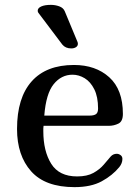

<svg xmlns="http://www.w3.org/2000/svg" viewBox="-20 -769 565 789"><path d="M435 -126Q445 -137 460 -137Q468 -137 475.5 -131.5Q483 -126 483 -116Q483 -98 470 -82Q442 -48 398 -24Q354 0 286 0Q166 0 108 -65Q50 -130 50 -239Q50 -367 110 -434.5Q170 -502 284 -502Q373 -502 429 -451.5Q485 -401 485 -301Q485 -270 466.5 -261Q448 -252 428 -252H159Q158 -246 158 -240.5Q158 -235 158 -230Q158 -148 190.5 -96Q223 -44 297 -44Q338 -44 364 -58.5Q390 -73 406.5 -92.5Q423 -112 435 -126ZM278 -462Q232 -462 200.5 -423Q169 -384 162 -294H349Q366 -294 374.5 -300Q383 -306 383 -323Q383 -371 367.5 -402Q352 -433 328 -447.5Q304 -462 278 -462ZM138 -716Q135 -719 135 -725Q135 -736 149.5 -742.5Q164 -749 189 -749Q207 -749 223.5 -743Q240 -737 246 -723L298 -598Q300 -594 300 -589Q300 -580 292 -575Q284 -570 273 -570Q249 -570 236 -586Z"/></svg>

Font: Marmelad
Style: Regular
Weight: 400
Designer: Manvel Shmavonyan
Foundry: Cyreal
Version: Version 1.110; ttfautohint (v1.8.4.7-5d5b)